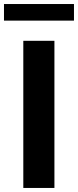

<svg xmlns="http://www.w3.org/2000/svg" viewBox="-52 -929 386 949"><path d="M217 -727.3V0H63.2V-727.3ZM313.6 -909.1V-827.1H-32.3V-909.1Z"/></svg>

Font: Inter UI
Style: Bold
Weight: 700
Designer: Rasmus Andersson
Foundry: rsms
Version: 3.2;8d6f07862